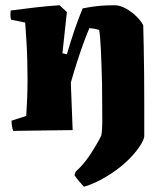

<svg xmlns="http://www.w3.org/2000/svg" viewBox="-20 -496 632 732"><path d="M300 216Q291 206 281.5 195Q272 184 264 172Q265 165 269 158Q301 129 326.5 89.5Q352 50 366 21Q368 11 369 -3Q370 -17 370 -32Q370 -71 369.5 -108Q369 -145 369 -178Q367 -255 364.5 -308Q362 -361 358 -382Q342 -387 321 -389Q312 -369 299.5 -335Q287 -301 274 -260.5Q261 -220 250 -181L257 0Q202 1 139 1.5Q76 2 30 3Q24 -16 24 -36L80 -54Q82 -83 83.5 -119.5Q85 -156 85 -192Q85 -225 84 -265Q83 -305 80.5 -344Q78 -383 76 -410L22 -421Q18 -437 21 -456Q67 -462 113.5 -467.5Q160 -473 207 -476L235 -450L218 -293L235 -289Q249 -337 263 -378.5Q277 -420 295 -464Q330 -471 357 -473.5Q384 -476 417 -476Q437 -476 459 -464Q481 -452 499 -434.5Q517 -417 526 -400Q527 -367 528 -318Q529 -269 529.5 -211.5Q530 -154 530 -94Q530 -34 530 22Q530 37 509.5 66.5Q489 96 457 125Q426 153 383.5 178.5Q341 204 300 216Z"/></svg>

Font: Labrada ExtraBold
Style: Regular
Weight: 800
Designer: Mercedes Jáuregui
Foundry: Omnibus-Type Team
Version: Version 1.000; ttfautohint (v1.8.4.7-5d5b)